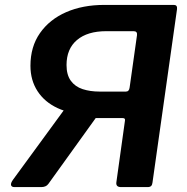

<svg xmlns="http://www.w3.org/2000/svg" viewBox="-20 -762 762 782"><path d="M473 0Q451 0 454 -20L489 -271Q491 -281 480 -281H339V-297Q268 -297 215 -321.5Q162 -346 133 -390.5Q104 -435 104 -494Q104 -572 143 -627.5Q182 -683 249.5 -712.5Q317 -742 405 -742H688Q703 -742 701 -725L601 -18Q600 -9 595.5 -4.5Q591 0 581 0ZM39 0Q27 0 25 -8Q23 -16 33 -30L267 -350L392 -312L177 -13Q172 -6 164.5 -3Q157 0 148 0ZM386 -389H493Q506 -389 508 -406L538 -619Q540 -635 524 -635H413Q336 -635 293.5 -599Q251 -563 251 -497Q251 -457 268.5 -433Q286 -409 316.5 -399Q347 -389 386 -389Z"/></svg>

Font: Libre Franklin SemiBold
Style: Italic
Weight: 600
Italic angle: -8°
Designer: Pablo Impallari, Rodrigo Fuenzalida, Nhung Nguyen
Foundry: Impallari Type
Version: Version 3.000